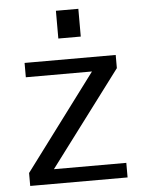

<svg xmlns="http://www.w3.org/2000/svg" viewBox="-53 -784 615 827"><g transform="rotate(-5 254.5 -371.0)"><path d="M317 -742H220V-622H317ZM44 0H465V-63H152L460 -473V-530H66V-468H352L44 -56Z"/></g></svg>

Font: 18Franklin
Style: Regular
Weight: 400
Designer: Pablo Impallari, Rodrigo Fuenzalida (Modified by Dan O. Williams)
Version: Version 0.025;PS 000.025;hotconv 1.0.88;makeotf.lib2.5.64775